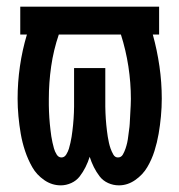

<svg xmlns="http://www.w3.org/2000/svg" viewBox="-20 -550 540 578"><path d="M338 8Q364 8 387 -8Q410 -24 423.5 -47Q437 -70 445 -95.5Q453 -121 457.5 -147Q462 -173 464.5 -200Q467 -227 467 -253Q467 -302 460 -350.5Q453 -399 440 -446H459V-530H41V-446H61Q47 -399 40 -350.5Q33 -302 33 -253Q33 -227 35.5 -200Q38 -173 42.5 -147Q47 -121 55.5 -95.5Q64 -70 77 -47Q90 -24 113 -8Q136 8 163 8Q179 8 194.5 1Q210 -6 220 -19Q230 -32 237.5 -47Q245 -62 250 -78Q255 -62 262.5 -47Q270 -32 280 -19Q290 -6 305.5 1Q321 8 338 8ZM165 -76Q156 -76 150.5 -85Q145 -94 142.5 -103Q140 -112 138 -121Q136 -130 134.5 -139.5Q133 -149 132 -158.5Q131 -168 130 -177Q129 -186 128.5 -195.5Q128 -205 127.5 -214.5Q127 -224 127 -233Q127 -242 127 -252Q127 -301 134 -350Q141 -399 157 -446H344Q359 -399 366.5 -350Q374 -301 374 -252Q374 -242 373.5 -233Q373 -224 372.5 -214.5Q372 -205 371.5 -195.5Q371 -186 370.5 -177Q370 -168 368.5 -158.5Q367 -149 366 -139.5Q365 -130 363 -121Q361 -112 358 -103Q355 -94 350 -85Q345 -76 335 -76Q326 -76 321 -85Q316 -94 313 -102.5Q310 -111 308 -120Q306 -129 304.5 -138Q303 -147 302 -156Q301 -165 300 -174Q299 -183 298.5 -192Q298 -201 297.5 -210.5Q297 -220 297 -229Q297 -238 297 -247Q297 -256 297 -265V-345H203V-265Q203 -256 203 -247Q203 -238 203 -229Q203 -220 202.5 -210.5Q202 -201 201.5 -192Q201 -183 200 -174Q199 -165 198 -156Q197 -147 195.5 -138Q194 -129 192 -120Q190 -111 187.5 -102.5Q185 -94 179.5 -85Q174 -76 165 -76Z"/></svg>

Font: Iosevka SS08 Medium
Style: Regular
Weight: 500
Monospace: yes
Designer: Belleve Invis
Foundry: Belleve Invis
Version: Version 3.4.3; ttfautohint (v1.8.3)